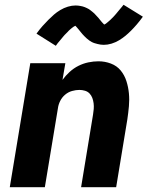

<svg xmlns="http://www.w3.org/2000/svg" viewBox="-20 -785 640 805"><path d="M21 0 107 -520H254L242 -450Q255 -468 272 -483.5Q289 -499 309 -509Q329 -519 350.5 -523.5Q372 -528 393 -528Q420 -528 445 -518.5Q470 -509 486 -489.5Q502 -470 510 -445Q518 -420 520.5 -393.5Q523 -367 520.5 -339.5Q518 -312 514 -285L467 0H320Q332 -76 345 -152Q358 -228 370 -304Q372 -316 373 -328Q374 -340 372.5 -352Q371 -364 367 -374.5Q363 -385 355.5 -393Q348 -401 336.5 -404.5Q325 -408 313 -408Q298 -408 282 -403.5Q266 -399 253 -388Q240 -377 232.5 -362Q225 -347 223 -332L168 0ZM214 -593 133 -644Q146 -662 158.5 -676Q171 -690 183 -702Q195 -714 206.5 -724Q218 -734 233 -743Q248 -752 264.5 -757Q281 -762 297 -762Q302 -762 307 -761.5Q312 -761 317 -760Q322 -759 326.5 -758Q331 -757 335.5 -755Q340 -753 344.5 -751Q349 -749 353 -746.5Q357 -744 360.5 -741Q364 -738 368 -735Q372 -732 375.5 -728.5Q379 -725 382 -721.5Q385 -718 388 -715Q391 -712 393.5 -709Q396 -706 399.5 -701.5Q403 -697 406.5 -693Q410 -689 412 -687Q414 -685 417 -682Q420 -683 423.5 -685.5Q427 -688 431.5 -692Q436 -696 438.5 -698Q441 -700 443.5 -702.5Q446 -705 449 -708Q452 -711 455 -714Q458 -717 461 -720.5Q464 -724 467.5 -728Q471 -732 474.5 -736.5Q478 -741 482 -745.5Q486 -750 490 -755Q494 -760 498 -765L579 -715Q566 -697 553.5 -682.5Q541 -668 529.5 -656.5Q518 -645 506 -635Q494 -625 479 -616Q464 -607 447.5 -602Q431 -597 415 -597Q408 -597 401.5 -598Q395 -599 389 -600.5Q383 -602 376.5 -604Q370 -606 364.5 -609Q359 -612 354 -615.5Q349 -619 344 -623.5Q339 -628 334.5 -632.5Q330 -637 326 -641.5Q322 -646 318.5 -650.5Q315 -655 310.5 -660.5Q306 -666 302.5 -670Q299 -674 296 -677Q292 -675 288.5 -673Q285 -671 280.5 -667Q276 -663 273.5 -661Q271 -659 268.5 -656.5Q266 -654 263.5 -651Q261 -648 257.5 -645Q254 -642 251 -638.5Q248 -635 244.5 -631Q241 -627 237.5 -622.5Q234 -618 230 -613.5Q226 -609 222 -604Q218 -599 214 -593Z"/></svg>

Font: Iosevka SS04 Heavy Extended
Style: Italic
Weight: 900
Width: 7
Italic angle: -9°
Monospace: yes
Designer: Belleve Invis
Foundry: Belleve Invis
Version: Version 19.0.0; ttfautohint (v1.8.4)